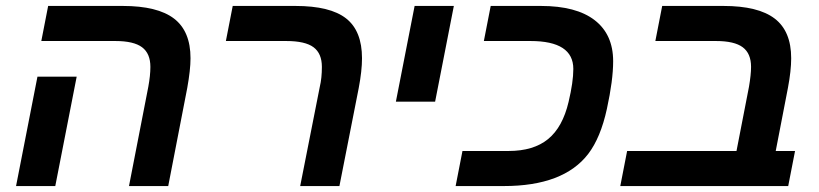

<svg xmlns="http://www.w3.org/2000/svg" viewBox="-20 -626 2757 646"><path d="M238 -368 166 0H34L106 -368ZM486 -401Q486 -446 458 -467Q430 -488 368 -488H119L142 -606H393Q510 -606 565.5 -563.5Q621 -521 621 -430Q621 -391 610 -330L546 0H414L479 -334Q486 -372 486 -401Z M1063 -401Q1063 -446 1035 -467Q1007 -488 943 -488H740L763 -606H974Q1091 -606 1144.5 -564Q1198 -522 1198 -430Q1198 -388 1187 -330L1122 0H990L1056 -334Q1063 -363 1063 -401Z M1312 -284 1375 -606H1507L1444 -284Z M1675 0H1513L1536 -118H1691Q1775 -118 1824 -158Q1873 -198 1893 -283Q1909 -350 1909 -394Q1909 -488 1765 -488H1608L1631 -606H1800Q1919 -606 1981 -558Q2043 -510 2043 -420Q2043 -356 2022 -260Q2001 -163 1959 -108Q1876 0 1675 0Z M2389 -488H2185L2208 -606H2414Q2531 -606 2586.5 -563.5Q2642 -521 2642 -430Q2642 -388 2631 -330L2590 -118H2655L2632 0H2067L2090 -118H2458L2500 -334Q2507 -375 2507 -401Q2507 -446 2479 -467Q2451 -488 2389 -488Z"/></svg>

Font: Libra Sans
Style: Bold Italic
Weight: 700
Italic angle: -12°
Foundry: Context Ltd
Version: Version 1.002